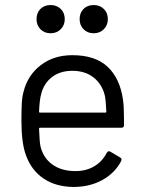

<svg xmlns="http://www.w3.org/2000/svg" viewBox="-20 -733 573 762"><path d="M472 -268V-236Q472 -226 462 -226H139Q135 -226 135 -222Q137 -167 141 -151Q152 -106 188 -80Q224 -54 280 -54Q322 -54 354 -73Q386 -92 404 -127Q410 -136 418 -131L457 -108Q465 -103 461 -94Q436 -46 386 -18.5Q336 9 271 9Q200 8 152 -25Q104 -58 83 -117Q65 -165 65 -255Q65 -297 66.5 -323.5Q68 -350 74 -371Q91 -436 142.5 -475Q194 -514 267 -514Q358 -514 407 -468Q456 -422 468 -338Q472 -310 472 -268ZM143 -358Q137 -337 135 -290Q135 -286 139 -286H398Q402 -286 402 -290Q400 -335 396 -354Q385 -399 351.5 -425.5Q318 -452 267 -452Q218 -452 185.5 -426.5Q153 -401 143 -358ZM296 -657Q296 -682 311.5 -697.5Q327 -713 352 -713Q376 -713 392 -697.5Q408 -682 408 -657Q408 -633 392 -617Q376 -601 352 -601Q327 -601 311.5 -617Q296 -633 296 -657ZM125 -657Q125 -682 140.5 -697.5Q156 -713 181 -713Q205 -713 221 -697.5Q237 -682 237 -657Q237 -633 221 -617Q205 -601 181 -601Q156 -601 140.5 -617Q125 -633 125 -657Z"/></svg>

Font: Barlow
Style: Regular
Weight: 400
Designer: Jeremy Tribby
Foundry: Tribby Type
Version: Version 1.408;December 10, 2018;FontCreator 11.5.0.2430 64-b